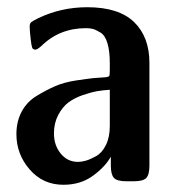

<svg xmlns="http://www.w3.org/2000/svg" viewBox="-20 -507 492 537"><path d="M25.9 -131.8Q25.9 -167 40.5 -194.6Q55.2 -222.2 82 -238.5Q108.9 -254.9 134 -265.9Q159.2 -276.9 193.1 -282Q227.1 -287.1 241.9 -288.6Q256.8 -290 275.9 -291Q283.7 -292 285.4 -294.4Q287.1 -296.9 287.1 -310.1V-330.1Q287.1 -364.3 280.5 -386.2Q273.9 -408.2 261 -416Q248 -423.8 240 -426Q231.9 -428.2 220.2 -428.2Q146 -428.2 95.2 -377.9Q84 -368.2 79.1 -368.2Q72.3 -368.2 70.1 -373.5Q67.9 -378.9 65.9 -397Q63 -420.9 63 -433.1Q63 -440.9 66.9 -444.6Q70.8 -448.2 86.9 -456.1Q150.9 -486.8 224.1 -486.8Q312 -486.8 355 -445.3Q397.9 -403.8 397.9 -331.1V-43.9Q397.9 -18.1 388.9 -9Q379.9 0 354 0H334Q307.1 0 298.6 -9.5Q290 -19 290 -43.9V-68.8Q273.9 -40 239.5 -15.1Q205.1 9.8 157.2 9.8Q100.1 9.8 63 -33Q25.9 -75.7 25.9 -131.8ZM130.9 -133.8Q130.9 -100.6 149.9 -77.4Q168.9 -54.2 198.2 -54.2Q208 -54.2 220 -57.6Q231.9 -61 248.5 -70.1Q265.1 -79.1 276.1 -101.1Q287.1 -123 287.1 -154.8V-255.9Q269 -254.9 252 -252Q234.9 -249 211.4 -241Q188 -232.9 171.4 -220.5Q154.8 -208 142.8 -185.3Q130.9 -162.6 130.9 -133.8Z"/></svg>

Font: CMU Sans Serif Demi Condensed
Style: DemiCondensed
Weight: 600
Width: 3
Version: Version 0.7.0